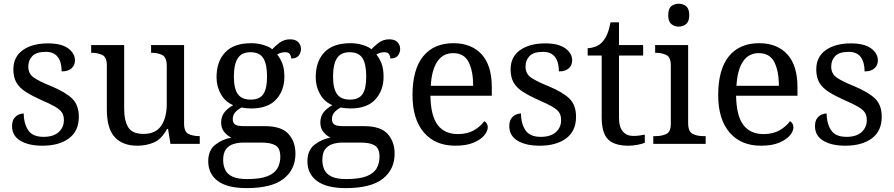

<svg xmlns="http://www.w3.org/2000/svg" viewBox="-20 -762 4733 1017"><path d="M205.1 9.8Q131.8 9.8 87.9 -16.6Q43.9 -43 43.9 -93.8Q43.9 -120.1 54.7 -134.8Q65.4 -149.4 79.6 -155.3Q93.8 -161.1 105.5 -161.1Q105.5 -110.4 128.4 -73.7Q151.4 -37.1 210.9 -37.1Q262.7 -37.1 290.5 -62Q318.4 -86.9 318.4 -126Q318.4 -150.4 308.1 -166Q297.9 -181.6 272 -196.8Q246.1 -211.9 198.2 -232.4Q148.4 -254.9 115.7 -275.9Q83 -296.9 66.9 -324.7Q50.8 -352.5 50.8 -394.5Q50.8 -460.9 101.1 -496.6Q151.4 -532.2 234.4 -532.2Q304.7 -532.2 340.8 -505.9Q377 -479.5 377 -442.4Q377 -416 358.9 -399.9Q340.8 -383.8 306.6 -383.8Q306.6 -432.6 286.1 -460Q265.6 -487.3 222.7 -487.3Q172.9 -487.3 151.4 -465.3Q129.9 -443.4 129.9 -409.2Q129.9 -372.1 157.7 -352.1Q185.5 -332 251 -305.7Q328.1 -273.4 362.8 -239.3Q397.5 -205.1 397.5 -143.6Q397.5 -67.4 344.7 -28.8Q292 9.8 205.1 9.8Z M707 9.8Q629.9 9.8 587.9 -35.6Q545.9 -81.1 545.9 -181.6V-416Q545.9 -459 522 -470.7Q498 -482.4 465.8 -482.4H462.9V-523.4H637.7V-186.5Q637.7 -123 659.2 -87.9Q680.7 -52.7 740.2 -52.7Q804.7 -52.7 834 -96.2Q863.3 -139.6 863.3 -210.9V-412.1Q863.3 -458 839.8 -470.2Q816.4 -482.4 783.2 -482.4H780.3V-523.4H955.1V-106.4Q955.1 -63.5 979 -52.2Q1002.9 -41 1035.2 -41H1038.1V0H882.8L870.1 -79.1H865.2Q835 -24.4 794.9 -7.3Q754.9 9.8 707 9.8Z M1286.1 234.4Q1184.6 234.4 1133.8 196.8Q1083 159.2 1083 91.8Q1083 34.2 1120.1 4.9Q1157.2 -24.4 1205.1 -33.2Q1185.5 -42 1168.5 -62Q1151.4 -82 1151.4 -113.3Q1151.4 -142.6 1166.5 -164.1Q1181.6 -185.5 1214.8 -205.1Q1172.9 -222.7 1149.9 -263.2Q1127 -303.7 1127 -352.5Q1127 -436.5 1172.9 -484.9Q1218.8 -533.2 1310.5 -533.2Q1345.7 -533.2 1377 -523.4Q1408.2 -513.7 1421.9 -501Q1435.5 -516.6 1460 -535.2Q1484.4 -553.7 1516.6 -553.7Q1545.9 -553.7 1560.1 -538.6Q1574.2 -523.4 1574.2 -502.9Q1574.2 -482.4 1562 -467.3Q1549.8 -452.1 1522.5 -452.1Q1522.5 -462.9 1516.1 -474.1Q1509.8 -485.4 1490.2 -485.4Q1467.8 -485.4 1448.2 -473.6Q1464.8 -453.1 1475.6 -425.3Q1486.3 -397.5 1486.3 -355.5Q1486.3 -283.2 1442.9 -235.4Q1399.4 -187.5 1310.5 -187.5Q1298.8 -187.5 1283.7 -189Q1268.6 -190.4 1258.8 -192.4Q1240.2 -182.6 1226.6 -168Q1212.9 -153.3 1212.9 -130.9Q1212.9 -113.3 1224.1 -103.5Q1235.4 -93.8 1273.4 -93.8H1383.8Q1470.7 -93.8 1507.8 -52.7Q1544.9 -11.7 1544.9 51.8Q1544.9 135.7 1481.9 185.1Q1418.9 234.4 1286.1 234.4ZM1288.1 186.5Q1358.4 186.5 1396.5 171.4Q1434.6 156.2 1449.7 129.4Q1464.8 102.5 1464.8 68.4Q1464.8 23.4 1439.5 8.3Q1414.1 -6.8 1365.2 -6.8H1269.5Q1242.2 -6.8 1217.8 0.5Q1193.4 7.8 1177.7 27.3Q1162.1 46.9 1162.1 85.9Q1162.1 114.3 1172.9 137.2Q1183.6 160.2 1210.9 173.3Q1238.3 186.5 1288.1 186.5ZM1307.6 -234.4Q1355.5 -234.4 1375 -263.7Q1394.5 -293 1394.5 -356.4Q1394.5 -422.9 1374.5 -454.1Q1354.5 -485.4 1306.6 -485.4Q1259.8 -485.4 1239.3 -453.1Q1218.8 -420.9 1218.8 -355.5Q1218.8 -293 1239.7 -263.7Q1260.7 -234.4 1307.6 -234.4Z M1811.5 234.4Q1710 234.4 1659.2 196.8Q1608.4 159.2 1608.4 91.8Q1608.4 34.2 1645.5 4.9Q1682.6 -24.4 1730.5 -33.2Q1710.9 -42 1693.8 -62Q1676.8 -82 1676.8 -113.3Q1676.8 -142.6 1691.9 -164.1Q1707 -185.5 1740.2 -205.1Q1698.2 -222.7 1675.3 -263.2Q1652.3 -303.7 1652.3 -352.5Q1652.3 -436.5 1698.2 -484.9Q1744.1 -533.2 1835.9 -533.2Q1871.1 -533.2 1902.3 -523.4Q1933.6 -513.7 1947.3 -501Q1960.9 -516.6 1985.4 -535.2Q2009.8 -553.7 2042 -553.7Q2071.3 -553.7 2085.4 -538.6Q2099.6 -523.4 2099.6 -502.9Q2099.6 -482.4 2087.4 -467.3Q2075.2 -452.1 2047.9 -452.1Q2047.9 -462.9 2041.5 -474.1Q2035.2 -485.4 2015.6 -485.4Q1993.2 -485.4 1973.6 -473.6Q1990.2 -453.1 2001 -425.3Q2011.7 -397.5 2011.7 -355.5Q2011.7 -283.2 1968.3 -235.4Q1924.8 -187.5 1835.9 -187.5Q1824.2 -187.5 1809.1 -189Q1793.9 -190.4 1784.2 -192.4Q1765.6 -182.6 1752 -168Q1738.3 -153.3 1738.3 -130.9Q1738.3 -113.3 1749.5 -103.5Q1760.7 -93.8 1798.8 -93.8H1909.2Q1996.1 -93.8 2033.2 -52.7Q2070.3 -11.7 2070.3 51.8Q2070.3 135.7 2007.3 185.1Q1944.3 234.4 1811.5 234.4ZM1813.5 186.5Q1883.8 186.5 1921.9 171.4Q1960 156.2 1975.1 129.4Q1990.2 102.5 1990.2 68.4Q1990.2 23.4 1964.8 8.3Q1939.5 -6.8 1890.6 -6.8H1794.9Q1767.6 -6.8 1743.2 0.5Q1718.8 7.8 1703.1 27.3Q1687.5 46.9 1687.5 85.9Q1687.5 114.3 1698.2 137.2Q1709 160.2 1736.3 173.3Q1763.7 186.5 1813.5 186.5ZM1833 -234.4Q1880.9 -234.4 1900.4 -263.7Q1919.9 -293 1919.9 -356.4Q1919.9 -422.9 1899.9 -454.1Q1879.9 -485.4 1832 -485.4Q1785.2 -485.4 1764.6 -453.1Q1744.1 -420.9 1744.1 -355.5Q1744.1 -293 1765.1 -263.7Q1786.1 -234.4 1833 -234.4Z M2391.6 9.8Q2285.2 9.8 2225.1 -60.5Q2165 -130.9 2165 -257.8Q2165 -394.5 2221.7 -463.9Q2278.3 -533.2 2381.8 -533.2Q2476.6 -533.2 2530.8 -474.6Q2585 -416 2585 -299.8V-254.9H2259.8Q2261.7 -148.4 2298.3 -100.1Q2335 -51.8 2405.3 -51.8Q2456.1 -51.8 2491.7 -72.8Q2527.3 -93.8 2544.9 -120.1Q2551.8 -117.2 2557.6 -108.4Q2563.5 -99.6 2563.5 -86.9Q2563.5 -67.4 2544.9 -44.9Q2526.4 -22.5 2488.3 -6.3Q2450.2 9.8 2391.6 9.8ZM2486.3 -307.6Q2486.3 -385.7 2462.4 -433.1Q2438.5 -480.5 2379.9 -480.5Q2326.2 -480.5 2296.4 -436Q2266.6 -391.6 2261.7 -307.6Z M2838.9 9.8Q2765.6 9.8 2721.7 -16.6Q2677.7 -43 2677.7 -93.8Q2677.7 -120.1 2688.5 -134.8Q2699.2 -149.4 2713.4 -155.3Q2727.5 -161.1 2739.3 -161.1Q2739.3 -110.4 2762.2 -73.7Q2785.2 -37.1 2844.7 -37.1Q2896.5 -37.1 2924.3 -62Q2952.1 -86.9 2952.1 -126Q2952.1 -150.4 2941.9 -166Q2931.6 -181.6 2905.8 -196.8Q2879.9 -211.9 2832 -232.4Q2782.2 -254.9 2749.5 -275.9Q2716.8 -296.9 2700.7 -324.7Q2684.6 -352.5 2684.6 -394.5Q2684.6 -460.9 2734.9 -496.6Q2785.2 -532.2 2868.2 -532.2Q2938.5 -532.2 2974.6 -505.9Q3010.7 -479.5 3010.7 -442.4Q3010.7 -416 2992.7 -399.9Q2974.6 -383.8 2940.4 -383.8Q2940.4 -432.6 2919.9 -460Q2899.4 -487.3 2856.4 -487.3Q2806.6 -487.3 2785.2 -465.3Q2763.7 -443.4 2763.7 -409.2Q2763.7 -372.1 2791.5 -352.1Q2819.3 -332 2884.8 -305.7Q2961.9 -273.4 2996.6 -239.3Q3031.2 -205.1 3031.2 -143.6Q3031.2 -67.4 2978.5 -28.8Q2925.8 9.8 2838.9 9.8Z M3308.6 9.8Q3234.4 9.8 3200.7 -23.9Q3167 -57.6 3167 -141.6V-467.8H3092.8V-506.8Q3110.4 -506.8 3131.8 -514.2Q3153.3 -521.5 3168.9 -538.1Q3185.5 -555.7 3196.3 -581.1Q3207 -606.4 3213.9 -643.6H3258.8V-523.4H3386.7V-467.8H3258.8V-138.7Q3258.8 -88.9 3279.3 -65.4Q3299.8 -42 3333 -42Q3350.6 -42 3365.2 -43.9Q3379.9 -45.9 3395.5 -48.8V-5.9Q3382.8 0 3357.4 4.9Q3332 9.8 3308.6 9.8Z M3440.4 0V-41H3453.1Q3485.4 -41 3509.3 -52.2Q3533.2 -63.5 3533.2 -106.4V-416Q3533.2 -459 3509.3 -470.7Q3485.4 -482.4 3453.1 -482.4H3450.2V-523.4H3625V-111.3Q3625 -65.4 3648.4 -53.2Q3671.9 -41 3705.1 -41H3717.8V0ZM3575.2 -621.1Q3551.8 -621.1 3535.6 -634.8Q3519.5 -648.4 3519.5 -681.6Q3519.5 -715.8 3535.6 -729Q3551.8 -742.2 3575.2 -742.2Q3597.7 -742.2 3614.3 -729Q3630.9 -715.8 3630.9 -681.6Q3630.9 -648.4 3614.3 -634.8Q3597.7 -621.1 3575.2 -621.1Z M4010.7 9.8Q3904.3 9.8 3844.2 -60.5Q3784.2 -130.9 3784.2 -257.8Q3784.2 -394.5 3840.8 -463.9Q3897.5 -533.2 4001 -533.2Q4095.7 -533.2 4149.9 -474.6Q4204.1 -416 4204.1 -299.8V-254.9H3878.9Q3880.9 -148.4 3917.5 -100.1Q3954.1 -51.8 4024.4 -51.8Q4075.2 -51.8 4110.8 -72.8Q4146.5 -93.8 4164.1 -120.1Q4170.9 -117.2 4176.8 -108.4Q4182.6 -99.6 4182.6 -86.9Q4182.6 -67.4 4164.1 -44.9Q4145.5 -22.5 4107.4 -6.3Q4069.3 9.8 4010.7 9.8ZM4105.5 -307.6Q4105.5 -385.7 4081.5 -433.1Q4057.6 -480.5 3999 -480.5Q3945.3 -480.5 3915.5 -436Q3885.7 -391.6 3880.9 -307.6Z M4458 9.8Q4384.8 9.8 4340.8 -16.6Q4296.9 -43 4296.9 -93.8Q4296.9 -120.1 4307.6 -134.8Q4318.4 -149.4 4332.5 -155.3Q4346.7 -161.1 4358.4 -161.1Q4358.4 -110.4 4381.3 -73.7Q4404.3 -37.1 4463.9 -37.1Q4515.6 -37.1 4543.5 -62Q4571.3 -86.9 4571.3 -126Q4571.3 -150.4 4561 -166Q4550.8 -181.6 4524.9 -196.8Q4499 -211.9 4451.2 -232.4Q4401.4 -254.9 4368.7 -275.9Q4335.9 -296.9 4319.8 -324.7Q4303.7 -352.5 4303.7 -394.5Q4303.7 -460.9 4354 -496.6Q4404.3 -532.2 4487.3 -532.2Q4557.6 -532.2 4593.8 -505.9Q4629.9 -479.5 4629.9 -442.4Q4629.9 -416 4611.8 -399.9Q4593.8 -383.8 4559.6 -383.8Q4559.6 -432.6 4539.1 -460Q4518.6 -487.3 4475.6 -487.3Q4425.8 -487.3 4404.3 -465.3Q4382.8 -443.4 4382.8 -409.2Q4382.8 -372.1 4410.6 -352.1Q4438.5 -332 4503.9 -305.7Q4581.1 -273.4 4615.7 -239.3Q4650.4 -205.1 4650.4 -143.6Q4650.4 -67.4 4597.7 -28.8Q4544.9 9.8 4458 9.8Z"/></svg>

Font: Noto Serif Todhri
Style: Regular
Weight: 400
Designer: Mikhail Merkuryev
Version: Version 1.000; ttfautohint (v1.8.4.7-5d5b)